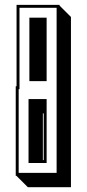

<svg xmlns="http://www.w3.org/2000/svg" viewBox="-20 -717 363 798"><path d="M158.2 -51.8H161.6V-245.6H158.2ZM227.5 -696.8V-693.8L274.9 -646.5V61H95.7L48.3 13.7H45.4V-358.4H48.8V-696.8ZM173.8 -643.6V-379.9H102.1V-643.6ZM173.8 -305.2V-39.6H98.6V-305.2ZM61 -684.6V-346.2H57.6V1.5H215.3V-684.6Z"/></svg>

Font: Gondrin
Style: Regular
Weight: 400
Designer: Peter Wiegel, original typeface by Carl Albert Fahrenwaldt 1901
Foundry: Peter Wiegel
Version: Version 1.000 2010 initial release